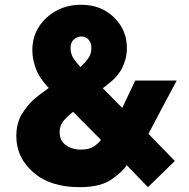

<svg xmlns="http://www.w3.org/2000/svg" viewBox="-20 -774 798 809"><path d="M549.8 -434.6Q536.1 -406.2 495.1 -319.3Q474.6 -339.8 413.1 -402.3Q428.7 -413.1 452.1 -433.6Q476.6 -454.1 494.1 -486.3Q502.9 -503.9 508.8 -525.4Q514.6 -546.9 514.6 -572.3Q514.6 -647.5 460.9 -700.2Q406.2 -753.9 321.3 -753.9Q235.4 -753.9 175.8 -699.2Q116.2 -643.6 116.2 -563.5Q116.2 -523.4 131.8 -483.4Q147.5 -442.4 185.5 -403.3Q171.9 -393.6 156.2 -381.8Q139.6 -370.1 124 -356.4Q94.7 -330.1 71.3 -292Q48.8 -253.9 48.8 -200.2Q48.8 -110.4 120.1 -47.9Q191.4 14.6 315.4 14.6Q405.3 14.6 452.1 -19.5Q500 -53.7 513.7 -78.1Q543.9 -46.9 603.5 14.6Q631.8 -12.7 716.8 -95.7Q689.5 -124 605.5 -210Q634.8 -266.6 724.6 -434.6Q681.6 -434.6 549.8 -434.6ZM322.3 -620.1Q342.8 -620.1 353.5 -606.4Q365.2 -592.8 365.2 -573.2Q365.2 -545.9 350.6 -526.4Q335.9 -507.8 319.3 -491.2Q306.6 -504.9 292 -524.4Q277.3 -544.9 277.3 -571.3Q277.3 -595.7 291 -607.4Q305.7 -620.1 321.3 -620.1Q321.3 -620.1 322.3 -620.1ZM405.3 -184.6Q395.5 -170.9 376 -157.2Q356.4 -143.6 320.3 -143.6Q283.2 -143.6 256.8 -163.1Q231.4 -181.6 231.4 -216.8Q231.4 -248 251 -268.6Q269.5 -289.1 288.1 -302.7Q327.1 -263.7 405.3 -184.6Z"/></svg>

Font: Avakin
Style: Bold
Weight: 700
Designer: Herb Lubalin, Tom Carnase, Ed Benguiat, Adobe Type Staff
Version: Version 1.0